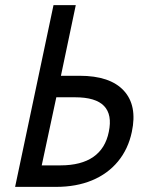

<svg xmlns="http://www.w3.org/2000/svg" viewBox="-20 -730 640 750"><path d="M39 0 189 -710H276L218 -434H291Q410 -434 463.5 -376Q517 -318 495 -215Q481 -148 441 -99.5Q401 -51 339.5 -25.5Q278 0 199 0ZM143 -84H216Q297 -84 344.5 -117Q392 -150 405 -215Q419 -282 386.5 -316Q354 -350 273 -350H200Z"/></svg>

Font: Geist Mono
Style: Italic
Weight: 400
Italic angle: -12°
Monospace: yes
Designer: Basement.studio, Andrés Briganti, Mateo Zaragoza
Foundry: Basement.studio, Vercel, Andrés Briganti, Guido Ferreyra, Mateo Zaragoza
Version: Version 1.500